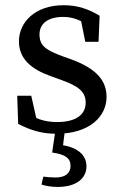

<svg xmlns="http://www.w3.org/2000/svg" viewBox="-20 -508 474 748"><path d="M200.2 13.1C329 13.1 395.1 -54.5 395.1 -130.3C395.1 -193 357.1 -240.3 257.4 -276.8L226.4 -287.9C158.3 -312.7 133.9 -329.8 133.9 -373.8C133.9 -415.5 165.8 -442.1 226.8 -442.1C263.3 -442.1 296.6 -429.3 328.8 -404.4V-431L291.7 -447.5L312.2 -345.2H363.9L368.1 -446.7C324.6 -472.7 282.2 -487.7 227.9 -487.7C115.6 -487.7 53.8 -420.4 53.8 -347.3C53.8 -278.8 101.6 -239.1 174.8 -212.4L221.3 -195.5C284.5 -172.7 313.8 -150.8 313.8 -108.4C313.8 -62.8 278.1 -32.5 202.2 -32.5C152.4 -32.5 114.5 -46.5 79 -73.4V-39L128.5 -16.2L101.7 -135.1H47.1L50.8 -25.3C100 0 143.7 13.1 200.2 13.1ZM183.2 86.2C231.8 93 254.8 107 254.8 137.9C254.8 165.6 235.9 183.4 197.1 183.4C179.1 183.4 165 182.3 148.8 180.1L141.6 211C155.1 215.3 176.2 220.3 204.5 220.3C278.4 220.3 316.9 186.1 316.9 139.8C316.9 85.3 263.7 58.8 202.7 55.5L223.3 76.8L233.2 -3.1H196.3L183.2 86.2Z"/></svg>

Font: Source Serif Variable
Style: Regular
Weight: 389
Designer: Frank Grießhammer
Foundry: Adobe Systems Incorporated
Version: Version 3.001;hotconv 1.0.111;makeotfexe 2.5.65597